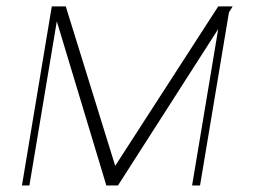

<svg xmlns="http://www.w3.org/2000/svg" viewBox="-20 -565 771 585"><path d="M331 -59.7 644.9 -545.5H688.9L677.6 -527.3L589.5 0H565.3L644.9 -476.6L339.5 0H304L153.1 -500L69.6 0H46.9L137.8 -545.5H180.4Z"/></svg>

Font: Inter UI Thin
Style: Italic
Weight: 100
Italic angle: -9.39999°
Designer: Rasmus Andersson
Foundry: rsms
Version: 3.2;8d6f07862